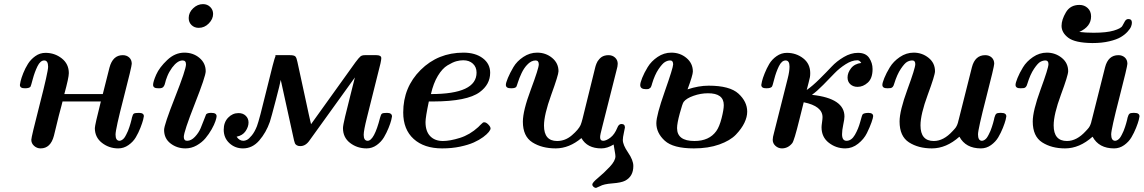

<svg xmlns="http://www.w3.org/2000/svg" viewBox="-20 -713 5581 937"><path d="M77.1 -298.8Q77.1 -301.8 80.6 -316.9Q84 -332 93.5 -356Q103 -379.9 116.5 -401.4Q129.9 -422.9 152.3 -439Q174.8 -455.1 202.1 -455.1Q247.1 -455.1 281.5 -428Q315.9 -400.9 315.9 -356Q315.9 -334 293.9 -253.9H481L481.9 -254.9Q484.9 -269 514.2 -382.8Q530.3 -443.8 579.1 -443.8Q598.1 -443.8 610.6 -432.4Q623 -420.9 623 -401.9Q623 -388.7 583.5 -235.8Q543.9 -83 543.9 -56.2Q543.9 -26.4 563 -25.9Q568.8 -25.9 575.4 -30Q582 -34.2 586.4 -40Q590.8 -45.9 595.9 -55.9Q601.1 -65.9 604.5 -74Q607.9 -82 611.6 -93.5Q615.2 -105 617.2 -111.6Q619.1 -118.2 621.6 -128.2Q624 -138.2 624 -139.2Q627.9 -155.3 633.5 -158.7Q639.2 -162.1 658.2 -162.1Q682.1 -162.1 682.1 -146Q682.1 -143.1 678.5 -128.4Q674.8 -113.8 665.3 -89.4Q655.8 -64.9 642.8 -43Q629.9 -21 606.9 -4.9Q584 11.2 557.1 11.2Q512.2 11.2 477.5 -15.9Q442.9 -43 442.9 -87.9Q442.9 -102.1 472.2 -217.8H285.2Q284.2 -211.9 280.5 -199Q276.9 -186 266.8 -147.5Q256.8 -108.9 243.2 -50.8Q227.1 11.2 178.2 11.2Q160.2 11.2 146.5 -1Q132.8 -13.2 132.8 -30.8Q132.8 -43.9 173.8 -203.4Q214.8 -362.8 214.8 -387.2Q214.8 -418 195.8 -418Q176.8 -418 162.8 -389.4Q148.9 -360.8 139.9 -326.9Q130.9 -293 128.9 -290Q123 -282.2 102.1 -282.2Q77.1 -281.7 77.1 -298.8Z M727.1 -298.8Q727.1 -314 742.4 -348.9Q757.8 -383.8 795.9 -419.9Q834 -456.1 879.9 -456.1Q922.9 -456.1 953.4 -430.4Q983.9 -404.8 983.9 -365.2Q983.9 -341.3 930.4 -205.6Q877 -69.8 877 -44.9Q877 -25.9 893.1 -25.9Q913.1 -25.9 931.4 -45.4Q949.7 -64.9 959.2 -87.4Q968.8 -109.9 976.8 -131.8Q984.9 -153.8 985.8 -154.8Q991.7 -161.6 1006.8 -162.1H1012.7Q1036.6 -162.1 1037.1 -146Q1037.1 -139.2 1031.5 -122.1Q1025.9 -105 1012.9 -82Q1000 -59.1 982.9 -38.6Q965.8 -18.1 939.9 -3.4Q914.1 11.2 884.8 11.2Q843.8 11.2 812.3 -12.9Q780.8 -37.1 780.8 -79.1Q780.8 -103 834.2 -238.5Q887.7 -374 887.7 -398.9Q887.7 -418 871.1 -418Q846.2 -418 819.8 -382.8Q804.7 -361.8 796.4 -340.8Q788.1 -319.8 785.9 -308.3Q783.7 -296.9 777.8 -289.6Q772 -282.2 757.8 -282.2H752.9Q727.1 -281.7 727.1 -298.8ZM900.9 -625Q900.9 -651.9 922.4 -672.4Q943.8 -692.9 970.7 -692.9Q991.7 -692.9 1005.9 -679Q1020 -665 1020 -645Q1020 -620.1 999 -598.6Q978 -577.1 949.7 -577.1Q928.7 -577.1 914.8 -590.6Q900.9 -604 900.9 -625Z M1071.8 -80.1Q1071.8 -116.2 1093.3 -138.7Q1114.7 -161.1 1144 -161.1Q1166 -161.1 1179.4 -147.9Q1192.9 -134.8 1192.9 -115.2Q1192.9 -94.2 1178.5 -73Q1164.1 -51.8 1134.8 -45.9Q1147.9 -25.9 1168 -25.9Q1175.8 -25.9 1185.3 -30.5Q1194.8 -35.2 1208.7 -52Q1222.7 -68.8 1233.9 -97.2Q1245.1 -126 1281.5 -276.4Q1317.9 -426.8 1324.7 -439.9L1323.7 -443.8H1395Q1416 -443.8 1421.9 -437Q1427.7 -430.2 1431.6 -410.2Q1445.8 -345.2 1457.8 -289.6Q1469.7 -233.9 1475.8 -206.5Q1481.9 -179.2 1486.3 -157.7Q1490.7 -136.2 1493.4 -126.2Q1496.1 -116.2 1498 -106.9L1714.8 -409.2Q1731.9 -432.1 1739.5 -438Q1747.1 -443.8 1760.7 -443.8H1816.9Q1840.8 -443.8 1840.8 -429.2Q1840.8 -422.4 1836.9 -403.8L1771 -140.1Q1754.9 -76.2 1754.9 -55.2Q1754.9 -26.4 1773.9 -25.9Q1806.2 -25.9 1835 -139.2Q1838.9 -155.3 1844.5 -158.7Q1850.1 -162.1 1868.7 -162.1Q1892.6 -162.1 1893.1 -145Q1893.1 -142.1 1889.4 -127Q1885.7 -111.8 1876.2 -88.4Q1866.7 -64.9 1853.8 -43Q1840.8 -21 1818.4 -4.9Q1795.9 11.2 1769 11.2Q1723.1 11.2 1688.5 -15.4Q1653.8 -42 1653.8 -87.9Q1653.8 -100.1 1664.3 -144.5Q1674.8 -189 1690.4 -249.5Q1706.1 -310.1 1711.9 -335L1490.7 -27.8Q1471.7 0 1445.8 0H1444.8Q1435.1 0 1428.5 -3.9Q1421.9 -7.8 1419.4 -13.4Q1417 -19 1415 -27.8L1350.1 -323.2Q1347.2 -305.2 1325.4 -222.2Q1303.7 -139.2 1296.9 -118.2Q1278.8 -66.4 1245.4 -27.6Q1211.9 11.2 1166 11.2Q1127 11.2 1099.4 -14.4Q1071.8 -40 1071.8 -80.1Z M1947.8 -164.1Q1947.8 -287.1 2032.7 -371.6Q2117.7 -456.1 2241.7 -456.1Q2299.8 -456.1 2335.9 -429Q2372.1 -401.9 2372.1 -357.9Q2372.1 -300.8 2320.8 -263.2Q2259.8 -218.3 2094.7 -217.8H2072.8Q2056.6 -140.6 2056.6 -117.2Q2056.6 -72.3 2079.3 -48.6Q2102.1 -24.9 2141.6 -24.9Q2175.8 -24.9 2224.4 -40Q2272.9 -55.2 2314 -92.8Q2317.9 -96.7 2322.3 -101.3Q2326.7 -106 2329.3 -107.9Q2332 -109.9 2334.5 -112.5Q2336.9 -115.2 2338.9 -115.7Q2340.8 -116.2 2343.8 -116.2Q2352.5 -116.2 2363.3 -105.2Q2374 -94.2 2374 -85.9Q2374 -80.1 2365.5 -69.1Q2356.9 -58.1 2337.9 -43.9Q2318.8 -29.8 2292.2 -17.8Q2265.6 -5.9 2225.3 2.7Q2185.1 11.2 2137.7 11.2Q2049.8 11.2 1998.8 -34.9Q1947.8 -81.1 1947.8 -164.1ZM2083 -253.9Q2306.2 -253.9 2305.7 -358.9Q2305.7 -385.7 2287.8 -402.3Q2270 -418.9 2240.7 -418.9Q2224.6 -418.9 2206.8 -414.1Q2189 -409.2 2163.8 -394Q2138.7 -378.9 2116.9 -343Q2095.2 -307.1 2083 -253.9Z M2448.7 -298.8Q2448.7 -308.6 2458.7 -332.8Q2468.8 -356.9 2485.6 -385.5Q2502.4 -414.1 2533.9 -435.1Q2565.4 -456.1 2601.6 -456.1Q2643.6 -456.1 2674.6 -430.4Q2705.6 -404.8 2705.6 -365.2Q2705.6 -348.1 2670.2 -250.5Q2634.8 -152.8 2634.8 -100.1Q2634.8 -24.9 2698.7 -24.9Q2738.8 -24.9 2771.2 -53Q2803.7 -81.1 2813.5 -103Q2818.4 -115.2 2822.8 -132.8L2882.8 -376Q2882.8 -377 2884.3 -382.1Q2885.7 -387.2 2886.7 -391.1Q2887.7 -395 2890.6 -402.1Q2893.6 -409.2 2896.5 -414.1Q2899.4 -418.9 2905 -425Q2910.6 -431.2 2916.5 -435.1Q2922.4 -439 2930.9 -441.4Q2939.5 -443.8 2949.7 -443.8Q2968.8 -443.8 2981.7 -431.9Q2994.6 -419.9 2994.6 -401.9Q2994.6 -389.6 2988.8 -370.1L2919.4 -95.2Q2908.2 -53.2 2908.7 -43Q2908.7 -25.9 2923.6 -25.9Q2938.5 -25.9 2959 -41.5Q2979.5 -57.1 2992.7 -89.8Q2999.5 -107.9 3012.7 -107.9Q3029.8 -107.9 3029.8 -90.8Q3029.8 -88.9 3024.7 -65.4Q3019.5 -42 3019.5 -29.8Q3019.5 -5.9 3045.2 31.5Q3070.8 68.8 3070.8 97.2Q3070.8 147.9 3030.8 168.9Q3011.7 178.7 2968.8 181.9Q2925.8 185.1 2907.7 195.8Q2891.6 203.6 2888.7 204.1Q2882.8 204.1 2876.7 199Q2870.6 193.8 2870.6 187Q2870.6 178.2 2899.2 154.5Q2927.7 130.9 2955.6 101.3Q2983.4 71.8 2983.4 49.8Q2983.4 42 2979.5 21.5Q2975.6 1 2974.6 -7.8Q2943.8 11.2 2914.6 11.2Q2845.7 11.2 2817.4 -39.1Q2758.3 10.7 2692.4 11.2Q2624.5 11.2 2578.1 -18.3Q2531.7 -47.9 2531.7 -119.1Q2531.7 -172.4 2570.6 -276.1Q2609.4 -379.9 2609.4 -398.9Q2609.4 -418 2593.8 -418Q2571.8 -418 2551.8 -396Q2536.6 -379.9 2525.1 -355.5Q2513.7 -331.1 2507.6 -311.5Q2501.5 -292 2499.5 -289.1Q2493.7 -282.2 2475.6 -282.2H2474.6Q2448.7 -281.7 2448.7 -298.8Z M3104.5 -297.9Q3104.5 -309.1 3114 -333Q3123.5 -356.9 3140.9 -385.5Q3158.2 -414.1 3189.2 -435.1Q3220.2 -456.1 3256.3 -456.1Q3299.3 -456.1 3330.3 -429.9Q3361.3 -403.8 3361.3 -363.8Q3361.3 -346.7 3335.4 -276.9Q3389.6 -294.9 3438.5 -294.9Q3541.5 -294.9 3584 -255.9Q3626.5 -216.8 3626.5 -168Q3626.5 -142.1 3612.8 -113.5Q3599.1 -85 3571.3 -55.9Q3543.5 -26.9 3490 -7.8Q3436.5 11.2 3366.2 11.2Q3265.1 11.2 3224.1 -26.4Q3183.1 -64 3183.1 -111.8Q3183.1 -149.9 3224.1 -266.4Q3265.1 -382.8 3265.1 -398.9Q3265.1 -418 3250.5 -418Q3238.3 -418 3225.3 -410.4Q3212.4 -402.8 3193.8 -375.5Q3175.3 -348.1 3162.1 -304.2Q3162.1 -303.2 3160.6 -298.6Q3159.2 -293.9 3158.7 -293Q3158.2 -292 3156.7 -288.6Q3155.3 -285.2 3153.3 -284.2Q3151.4 -283.2 3148.9 -281Q3146.5 -278.8 3142.3 -278.3Q3138.2 -277.8 3133.3 -277.8H3132.3Q3104.5 -277.8 3104.5 -297.9ZM3284.2 -87.9Q3284.2 -24.9 3369.1 -24.9Q3440.9 -24.9 3475.6 -73.2Q3490.7 -94.2 3501.5 -136.2Q3512.2 -178.2 3512.2 -200.2Q3512.2 -258.3 3434.6 -257.8Q3399.4 -257.8 3364.3 -245.4Q3329.1 -232.9 3316.4 -215.8Q3310.5 -208 3297.4 -159.4Q3284.2 -110.8 3284.2 -87.9Z M3695.3 -298.8Q3695.3 -301.8 3698.7 -316.4Q3702.1 -331.1 3711.7 -355Q3721.2 -378.9 3734.1 -400.9Q3747.1 -422.9 3770 -439Q3793 -455.1 3820.3 -455.1Q3865.2 -455.1 3899.7 -428.5Q3934.1 -401.9 3934.1 -356Q3934.1 -344.7 3932.6 -336.4Q3931.2 -328.1 3926.3 -310.1Q3921.4 -292 3917 -273.9Q3944.8 -293 3979.5 -327.4Q4014.2 -361.8 4038.6 -387.9Q4063 -414.1 4097.7 -434.6Q4132.3 -455.1 4167 -455.1Q4205.1 -455.1 4221.7 -430.4Q4238.3 -405.8 4238.3 -376Q4238.3 -331.1 4215.3 -310.1Q4192.4 -289.1 4165 -289.1Q4144 -289.1 4130.1 -301.5Q4116.2 -314 4116.2 -335Q4116.2 -357.9 4133.3 -379.9Q4150.4 -401.9 4183.1 -405.8Q4175.3 -418.9 4164.1 -418.9Q4137.2 -418.9 4106.7 -399.4Q4076.2 -379.9 4052.7 -355.5Q4029.3 -331.1 3997.8 -299.1Q3966.3 -267.1 3943.4 -251V-250Q4101.6 -232.9 4101.1 -144Q4101.1 -131.8 4095.2 -104.5Q4089.4 -77.1 4089.4 -58.1Q4089.4 -25.9 4111.3 -25.9Q4135.3 -25.9 4152.1 -54.9Q4168.9 -84 4178 -117.9Q4187 -151.9 4189.9 -154.8Q4195.8 -161.6 4217.3 -162.1Q4241.2 -162.1 4241.2 -146Q4241.2 -139.2 4233.2 -116Q4225.1 -92.8 4210.7 -63.5Q4196.3 -34.2 4167.7 -11.5Q4139.2 11.2 4105 11.2Q4060.1 11.2 4024.7 -16.4Q3989.3 -43.9 3989.3 -91.8Q3989.3 -99.6 3991.7 -116.2Q3994.1 -132.8 3994.1 -141.1Q3994.1 -195.3 3902.3 -213.9Q3894.5 -179.7 3881.3 -129.9Q3855.5 -24.9 3846.2 -14.2Q3826.2 10.7 3796.4 11.2Q3778.3 11.2 3764.6 -1Q3751 -13.2 3751 -30.8Q3751 -43 3757.3 -64.9L3824.2 -330.1Q3833 -364.3 3833 -388.2Q3833 -418 3814 -418Q3794.9 -418 3781 -389.4Q3767.1 -360.8 3758.5 -326.9Q3750 -293 3747.1 -290Q3741.2 -282.2 3720.2 -282.2Q3695.3 -281.7 3695.3 -298.8Z M4286.1 -298.8Q4286.1 -308.6 4295.7 -332.3Q4305.2 -356 4322.5 -384.5Q4339.8 -413.1 4371.3 -434.6Q4402.8 -456.1 4439 -456.1Q4480 -456.1 4511.5 -430.9Q4543 -405.8 4543 -365.2Q4543 -346.2 4507.6 -250.5Q4472.2 -154.8 4472.2 -101.1Q4472.2 -24.9 4537.1 -24.9Q4585 -24.9 4628.9 -73.2Q4633.8 -78.1 4637.5 -82.5Q4641.1 -86.9 4643.6 -89.8Q4646 -92.8 4647.9 -96.9Q4649.9 -101.1 4650.9 -103Q4651.9 -105 4653.3 -109.4Q4654.8 -113.8 4655.3 -115.5Q4655.8 -117.2 4657 -123Q4658.2 -128.9 4659.2 -130.9L4723.1 -384.8Q4738.3 -443.8 4788.1 -443.8Q4807.1 -443.8 4819.6 -432.4Q4832 -420.9 4832 -401.9Q4832 -388.7 4792.5 -235.4Q4752.9 -82 4752.9 -57.1Q4752.9 -26.4 4772 -25.9Q4777.8 -25.9 4784.4 -30Q4791 -34.2 4795.4 -40Q4799.8 -45.9 4804.9 -55.9Q4810.1 -65.9 4813.5 -74Q4816.9 -82 4820.6 -93.5Q4824.2 -105 4826.2 -111.6Q4828.1 -118.2 4830.6 -128.2Q4833 -138.2 4833 -139.2Q4836.9 -153.3 4842 -157.7Q4847.2 -162.1 4859.9 -162.1H4866.2Q4891.1 -162.1 4891.1 -145Q4891.1 -142.1 4887.5 -127.4Q4883.8 -112.8 4874.3 -88.9Q4864.7 -64.9 4851.8 -43Q4838.9 -21 4816.4 -4.9Q4793.9 11.2 4767.1 11.2Q4692.9 11.2 4662.1 -45.9Q4598.1 11.2 4527.8 11.2Q4461.9 11.2 4416 -18.3Q4370.1 -47.9 4370.1 -120.1Q4370.1 -171.9 4408.4 -276.4Q4446.8 -380.9 4446.8 -399.9Q4446.8 -418 4432.1 -418Q4419.9 -418 4407.5 -411.4Q4395 -404.8 4376.5 -377.4Q4357.9 -350.1 4343.8 -304.2Q4340.8 -293 4336.4 -288.6Q4332 -284.2 4326.9 -283.2Q4321.8 -282.2 4312 -282.2H4311Q4286.1 -281.7 4286.1 -298.8Z M4936 -298.8Q4936 -308.6 4945.6 -332.3Q4955.1 -356 4972.4 -384.5Q4989.7 -413.1 5021.2 -434.6Q5052.7 -456.1 5088.9 -456.1Q5129.9 -456.1 5161.4 -430.9Q5192.9 -405.8 5192.9 -365.2Q5192.9 -346.2 5157.5 -250.5Q5122.1 -154.8 5122.1 -101.1Q5122.1 -24.9 5187 -24.9Q5234.9 -24.9 5278.8 -73.2Q5283.7 -78.1 5287.4 -82.5Q5291 -86.9 5293.5 -89.8Q5295.9 -92.8 5297.9 -96.9Q5299.8 -101.1 5300.8 -103Q5301.8 -105 5303.2 -109.4Q5304.7 -113.8 5305.2 -115.5Q5305.7 -117.2 5306.9 -123Q5308.1 -128.9 5309.1 -130.9L5373 -384.8Q5388.2 -443.8 5438 -443.8Q5457 -443.8 5469.5 -432.4Q5481.9 -420.9 5481.9 -401.9Q5481.9 -388.7 5442.4 -235.4Q5402.8 -82 5402.8 -57.1Q5402.8 -26.4 5421.9 -25.9Q5427.7 -25.9 5434.3 -30Q5440.9 -34.2 5445.3 -40Q5449.7 -45.9 5454.8 -55.9Q5460 -65.9 5463.4 -74Q5466.8 -82 5470.5 -93.5Q5474.1 -105 5476.1 -111.6Q5478 -118.2 5480.5 -128.2Q5482.9 -138.2 5482.9 -139.2Q5486.8 -153.3 5491.9 -157.7Q5497.1 -162.1 5509.8 -162.1H5516.1Q5541 -162.1 5541 -145Q5541 -142.1 5537.4 -127.4Q5533.7 -112.8 5524.2 -88.9Q5514.6 -64.9 5501.7 -43Q5488.8 -21 5466.3 -4.9Q5443.8 11.2 5417 11.2Q5342.8 11.2 5312 -45.9Q5248 11.2 5177.7 11.2Q5111.8 11.2 5065.9 -18.3Q5020 -47.9 5020 -120.1Q5020 -171.9 5058.3 -276.4Q5096.7 -380.9 5096.7 -399.9Q5096.7 -418 5082 -418Q5069.8 -418 5057.4 -411.4Q5044.9 -404.8 5026.4 -377.4Q5007.8 -350.1 4993.7 -304.2Q4990.7 -293 4986.3 -288.6Q4981.9 -284.2 4976.8 -283.2Q4971.7 -282.2 4961.9 -282.2H4960.9Q4936 -281.7 4936 -298.8ZM5160.6 -586.9Q5160.6 -616.7 5181.9 -652.8Q5203.1 -689 5248 -689Q5272 -689 5288.3 -673.6Q5304.7 -658.2 5304.7 -632.8Q5304.7 -583 5247.1 -557.1Q5277.8 -553.2 5316.9 -553.2Q5379.9 -553.2 5415.3 -563.7Q5450.7 -574.2 5457.3 -586.7Q5463.9 -599.1 5470 -609.6Q5476.1 -620.1 5486.8 -620.1Q5503.9 -620.1 5503.9 -602.1Q5503.9 -594.2 5500 -583.7Q5496.1 -573.2 5482.9 -558.6Q5469.7 -543.9 5449.7 -532Q5429.7 -520 5393.8 -511.5Q5357.9 -502.9 5312 -502.9H5310.1Q5226.1 -503.9 5193.4 -528.8Q5160.6 -553.7 5160.6 -586.9Z"/></svg>

Font: CMU Serif
Style: BoldItalic
Weight: 700
Italic angle: -14.04°
Version: Version 0.7.0